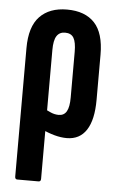

<svg xmlns="http://www.w3.org/2000/svg" viewBox="-51 -533 461 754"><g transform="rotate(5 180.0 -156.0)"><path d="M46 185Q37 185 37 174V-332Q37 -417 75.5 -457Q114 -497 183 -497Q254 -497 291.5 -457Q329 -417 329 -332V-154Q329 -75 302.5 -34.5Q276 6 225 6Q202 6 176.5 -1Q151 -8 126 -20V-102Q140 -95 155 -88.5Q170 -82 186 -82Q207 -82 217 -99.5Q227 -117 227 -154V-334Q227 -372 217 -389Q207 -406 183 -406Q161 -406 150 -389Q139 -372 139 -334V174Q139 185 130 185Z"/></g></svg>

Font: Sofia Sans Extra Condensed
Style: Bold
Weight: 700
Designer: Botio Nikoltchev, Ani Petrova
Foundry: lettersoup
Version: Version 4.101